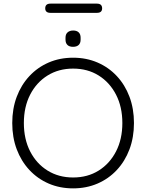

<svg xmlns="http://www.w3.org/2000/svg" viewBox="-20 -1028 806 1058"><path d="M718.2 -350Q718.2 -271.2 693.6 -205.5Q669 -139.8 623.9 -91.4Q578.8 -43 517.4 -16.5Q456 10 382.8 10Q309.5 10 248.2 -16.5Q187 -43 141.9 -91.4Q96.8 -139.8 72.1 -205.5Q47.5 -271.2 47.5 -350Q47.5 -428.8 72.1 -494.5Q96.8 -560.2 141.9 -608.6Q187 -657 248.2 -683.5Q309.5 -710 382.8 -710Q456 -710 517.4 -683.5Q578.8 -657 623.9 -608.6Q669 -560.2 693.6 -494.5Q718.2 -428.8 718.2 -350ZM654.2 -350Q654.2 -438.8 619.4 -506.4Q584.5 -574 523.6 -612Q462.8 -650 382.8 -650Q303.5 -650 242.2 -612Q181 -574 146.2 -506.5Q111.5 -439 111.5 -350Q111.5 -261.2 146.2 -193.6Q181 -126 242.2 -88Q303.5 -50 382.8 -50Q462.8 -50 523.6 -88Q584.5 -126 619.4 -193.6Q654.2 -261.2 654.2 -350ZM382.5 -770Q362.2 -770 351.6 -780.2Q341 -790.5 341 -809.5V-820.2Q341 -839.5 352.4 -849.6Q363.8 -859.8 383.5 -859.8Q403 -859.8 413.6 -849.6Q424.2 -839.5 424.2 -820.2V-809.5Q424.2 -790.2 413.4 -780.1Q402.5 -770 382.5 -770ZM513.8 -957.2H258.2Q229.2 -957.2 229.2 -982Q229.2 -1008 258.2 -1008H513.8Q542.8 -1008 542.8 -982Q542.8 -957.2 513.8 -957.2Z"/></svg>

Font: Quicksand Variable Light
Style: Regular
Weight: 300
Designer: Andrew Paglinawan
Foundry: Andrew Paglinawan
Version: Version 3.004